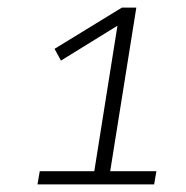

<svg xmlns="http://www.w3.org/2000/svg" viewBox="-20 -725 490 507"><path d="M79 -238 85 -273H229L293 -675L311 -670L141 -565L124 -596L302 -705H340L271 -273H393L387 -238Z"/></svg>

Font: Nunito Sans 7pt SemiCondensed ExtraLight
Style: Italic
Weight: 250
Width: 4
Italic angle: -9°
Designer: Vernon Adams
Foundry: Vernon Adams
Version: Version 3.101;gftools[0.9.27]